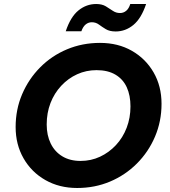

<svg xmlns="http://www.w3.org/2000/svg" viewBox="-20 -926 848 958"><path d="M365 12Q276 12 206.5 -27.5Q137 -67 97.5 -136Q58 -205 58 -292Q58 -380 90.5 -456Q123 -532 180.5 -590Q238 -648 314.5 -680Q391 -712 479 -712Q569 -712 638 -672.5Q707 -633 746.5 -564.5Q786 -496 786 -408Q786 -321 753.5 -244.5Q721 -168 663 -110Q605 -52 529 -20Q453 12 365 12ZM382 -123Q434 -123 479 -144Q524 -165 558.5 -202Q593 -239 612 -288.5Q631 -338 631 -395Q631 -450 612.5 -490.5Q594 -531 556 -553.5Q518 -576 462 -576Q410 -576 365 -555.5Q320 -535 285.5 -498Q251 -461 232 -412Q213 -363 213 -305Q213 -251 233 -210Q253 -169 291 -146Q329 -123 382 -123ZM308 -770Q332 -842 371.5 -874Q411 -906 460 -906Q489 -906 508 -894.5Q527 -883 543 -872Q559 -861 579 -861Q596 -861 609.5 -872Q623 -883 630 -906H709Q685 -834 645.5 -801.5Q606 -769 557 -769Q527 -769 508 -780.5Q489 -792 473.5 -803.5Q458 -815 438 -815Q421 -815 407.5 -804Q394 -793 386 -770Z"/></svg>

Font: DM Sans 24pt Black
Style: Italic
Weight: 900
Italic angle: -10°
Designer: Colophon Foundry, Jonny Pinhorn
Foundry: Colophon Foundry
Version: Version 4.004;gftools[0.9.30]